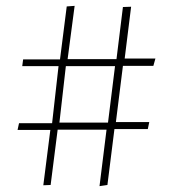

<svg xmlns="http://www.w3.org/2000/svg" viewBox="-20 -646 590 656"><path d="M320 -10 344 -203H177L153 -14L128 -13L152 -202H40L45 -225H158L180 -420H56L59 -443H185L208 -624L235 -626L211 -444H378L400 -622L428 -623L406 -446H511L504 -421H400L376 -229H490L485 -205H371L347 -14ZM183 -227H349L373 -420H205Z"/></svg>

Font: Inconsolata SemiExpanded ExtraLight
Style: Regular
Weight: 200
Width: 6
Monospace: yes
Designer: Raph Levien, Cyreal, Brenton Simpson
Foundry: Raph Levien, Cyreal, Google
Version: Version 3.001; ttfautohint (v1.8.2.53-6de2)